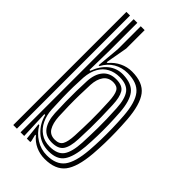

<svg xmlns="http://www.w3.org/2000/svg" viewBox="-246 -875 960 960"><g transform="rotate(45 234.0 -395.5)"><path d="M44.5 0V-800H70.2V0ZM96 0V-800H121.8V-604L119.2 -464H125Q144 -514.8 177.5 -541.4Q211 -568 255.2 -567Q318.2 -565.2 344.6 -531.2Q371 -497.2 376.5 -423.2Q379.5 -378.2 380.5 -338.4Q381.5 -298.5 380.5 -259.8Q379.5 -221 376.5 -179.8Q370 -101.8 345.2 -66.8Q320.5 -31.8 262.8 -31.8Q207.5 -31.8 171 -65.1Q134.5 -98.5 121.8 -148.5H115.8L121.8 0ZM249.5 -52.2Q303.5 -52.2 325.4 -82.6Q347.2 -113 350.8 -181.8Q353.2 -234.8 354 -289.8Q354.8 -344.8 350.5 -423Q347 -488.5 325.1 -517.2Q303.2 -546 250.8 -546Q216 -546 188.8 -531.6Q161.5 -517.2 144.9 -488.2Q128.2 -459.2 124.8 -415.5Q122.8 -382.8 122.1 -346.9Q121.5 -311 122.4 -271.9Q123.2 -232.8 125.5 -190Q127.8 -152 142.6 -120.8Q157.5 -89.5 184.5 -70.9Q211.5 -52.2 249.5 -52.2ZM242.8 -74Q197.2 -74 175 -104.4Q152.8 -134.8 149.8 -189.5Q148 -228 147.4 -266.4Q146.8 -304.8 147.4 -342.4Q148 -380 149.8 -415.8Q152.5 -467.5 177.2 -496.9Q202 -526.2 247 -526.2Q292 -526.2 307.4 -500.4Q322.8 -474.5 324.8 -423Q326.8 -377.2 327.5 -338.6Q328.2 -300 327.6 -262.2Q327 -224.5 325 -180.8Q322.5 -124.2 304.9 -99.1Q287.2 -74 242.8 -74ZM242.8 -94.8Q274.2 -94.8 285.6 -115.1Q297 -135.5 299.2 -180.8Q301.8 -235 302.5 -290Q303.2 -345 299.2 -422.5Q297 -466.5 286.4 -485.9Q275.8 -505.2 247 -505.2Q213.5 -505.2 195.6 -480.9Q177.8 -456.5 175.5 -415.8Q173.8 -378.8 173 -340Q172.2 -301.2 173 -263.1Q173.8 -225 175.5 -190Q178.2 -146 193.6 -120.4Q209 -94.8 242.8 -94.8ZM275.5 9.2Q241 9.2 211.2 -4.5Q181.5 -18.2 161.2 -43.5H156.2L165 -8.5V0H140.5L130.8 -91.8H136.8Q156.8 -56 192.5 -33.6Q228.2 -11.2 270 -11.2Q335.2 -11.2 365 -50Q394.8 -88.8 402.2 -180.8Q405.2 -220.2 406.1 -258.9Q407 -297.5 406.1 -338.2Q405.2 -379 402 -423.8Q395.5 -512.2 364.8 -550.2Q334 -588.2 265.8 -588.2Q225.5 -588.2 192.9 -569Q160.2 -549.8 140.8 -513.2H134.8L146 -637.5V-800H173.5V-669.8L152.5 -552.5H158.5Q181.2 -580 211.9 -594.6Q242.5 -609.2 275.8 -609.2Q353.2 -609.2 386.8 -565.2Q420.2 -521.2 427.8 -422.5Q430.8 -379.2 431.8 -339.1Q432.8 -299 431.9 -260Q431 -221 427.8 -180.5Q419.2 -78.5 385 -34.6Q350.8 9.2 275.5 9.2Z"/></g></svg>

Font: Big Shoulders Inline Display Thin ExtraBold
Style: Regular
Weight: 800
Version: Version 2.002